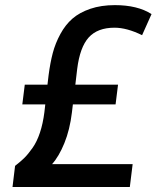

<svg xmlns="http://www.w3.org/2000/svg" viewBox="-20 -744 643 764"><path d="M29.8 0 40 -84Q61.5 -100.6 76.7 -115.5Q91.8 -130.4 109.4 -155.3Q127 -180.2 138.9 -216.1Q150.9 -252 156.7 -297.9L160.2 -328.6H68.8L78.6 -407.2H168.9L173.3 -444.3Q179.7 -493.7 189.9 -532.7Q200.2 -571.8 220.2 -608.6Q240.2 -645.5 268.3 -669.9Q296.4 -694.3 339.4 -709Q382.3 -723.6 437 -723.6Q527.3 -723.6 583 -688L545.4 -604Q484.9 -633.8 435.5 -633.8Q368.2 -633.8 333 -595Q297.9 -556.2 287.1 -469.2L279.8 -407.2H449.7L439.9 -328.6H270L266.1 -295.9Q257.8 -227.5 236.1 -174.3Q214.4 -121.1 187 -90.8H507.8L496.6 0Z"/></svg>

Font: Muli
Style: Semi-BoldItalic
Weight: 600
Italic angle: -7°
Designer: Vernon Adams
Foundry: newtypography
Version: Version 2.0; ttfautohint (v1.00rc1.2-2d82) -l 8 -r 50 -G 200